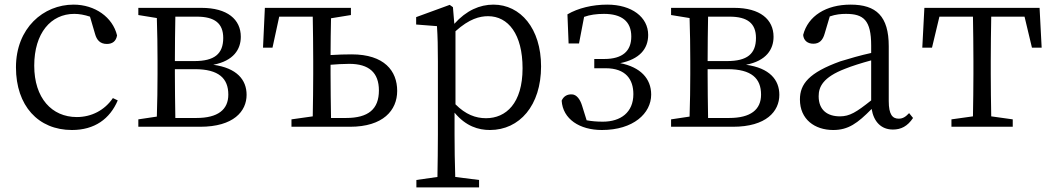

<svg xmlns="http://www.w3.org/2000/svg" viewBox="-20 -548 4553 830"><path d="M468 -124C432 -71 375 -42 312 -42C204 -42 128 -124 128 -264C128 -405 200 -488 301 -488C322 -488 345 -484 369 -476L391 -401C398 -376 412 -358 442 -358C466 -358 482 -370 486 -395C467 -474 390 -528 298 -528C168 -528 49 -427 49 -257C49 -91 145 14 291 14C389 14 455 -34 489 -114Z M738 -38C737 -94 736 -174 736 -228V-249H822C926 -249 967 -209 967 -139C967 -74 922 -38 829 -38ZM831 -476C908 -476 945 -447 945 -384C945 -315 907 -284 820 -284H736C736 -347 737 -423 738 -476ZM578 -514V-483L658 -470C660 -415 661 -339 661 -286V-228C661 -176 660 -99 658 -44L578 -32V0H845C990 0 1046 -67 1046 -138C1046 -203 1004 -254 902 -268C990 -285 1021 -335 1021 -389C1021 -464 963 -514 851 -514Z M1411 -38C1410 -94 1409 -174 1409 -228V-268C1434 -270 1462 -272 1490 -272C1575 -272 1618 -234 1618 -157C1618 -76 1572 -38 1476 -38ZM1497 -483V-514H1125L1117 -342H1158L1187 -476H1332C1333 -421 1334 -341 1334 -286V-228C1334 -176 1333 -100 1332 -45L1240 -32V0H1493C1636 0 1697 -71 1697 -155C1697 -241 1642 -313 1500 -313C1472 -313 1440 -312 1409 -310C1409 -360 1410 -422 1411 -469Z M1949 -413C2009 -467 2054 -478 2090 -478C2177 -478 2239 -400 2239 -253C2239 -101 2167 -37 2081 -37C2036 -37 1993 -53 1949 -97ZM1938 -517 1924 -527 1779 -474V-442L1869 -435C1872 -388 1873 -346 1873 -282V34C1873 93 1872 157 1871 217L1780 230V262H2051V230L1948 217C1946 156 1945 90 1945 32V-61C1994 -2 2048 14 2098 14C2226 14 2319 -92 2319 -261C2319 -425 2230 -528 2113 -528C2054 -528 1996 -503 1944 -445Z M2438 -360H2483L2505 -475C2530 -484 2558 -488 2591 -488C2666 -488 2709 -457 2709 -390C2709 -328 2672 -293 2592 -293H2549V-253H2598C2686 -253 2718 -204 2718 -141C2718 -62 2663 -22 2586 -22C2560 -22 2537 -24 2516 -28L2496 -92C2488 -118 2473 -139 2453 -140C2433 -141 2417 -133 2408 -113C2413 -33 2486 14 2582 14C2718 14 2795 -58 2795 -139C2795 -209 2748 -258 2661 -275C2744 -292 2782 -336 2782 -397C2782 -474 2711 -528 2605 -528C2541 -528 2479 -513 2433 -486Z M3041 -38C3040 -94 3039 -174 3039 -228V-249H3125C3229 -249 3270 -209 3270 -139C3270 -74 3225 -38 3132 -38ZM3134 -476C3211 -476 3248 -447 3248 -384C3248 -315 3210 -284 3123 -284H3039C3039 -347 3040 -423 3041 -476ZM2881 -514V-483L2961 -470C2963 -415 2964 -339 2964 -286V-228C2964 -176 2963 -99 2961 -44L2881 -32V0H3148C3293 0 3349 -67 3349 -138C3349 -203 3307 -254 3205 -268C3293 -285 3324 -335 3324 -389C3324 -464 3266 -514 3154 -514Z M3746 -114C3682 -63 3653 -45 3611 -45C3557 -45 3519 -72 3519 -132C3519 -172 3537 -214 3634 -251C3661 -262 3705 -276 3746 -287ZM3910 -59C3895 -43 3883 -35 3865 -35C3838 -35 3822 -53 3822 -111V-348C3822 -478 3768 -528 3657 -528C3551 -528 3473 -479 3452 -397C3454 -373 3471 -359 3496 -359C3522 -359 3537 -374 3545 -403L3567 -477C3593 -486 3616 -488 3637 -488C3713 -488 3746 -461 3746 -351V-319C3700 -309 3652 -295 3613 -283C3477 -234 3438 -185 3438 -118C3438 -32 3502 14 3582 14C3647 14 3687 -15 3748 -77C3757 -22 3789 12 3840 12C3875 12 3903 -2 3927 -38Z M4409 -476 4441 -342H4483L4474 -514H3976L3967 -342H4009L4041 -476H4186C4187 -421 4188 -341 4188 -286V-228C4188 -176 4187 -100 4186 -45L4093 -32V0H4358V-32L4265 -45C4264 -100 4263 -176 4263 -228V-286C4263 -341 4264 -421 4265 -476Z"/></svg>

Font: Source Han Serif AKR9
Style: Regular
Weight: 400
Designer: Ryoko NISHIZUKA 西塚涼子 (kana & ideographs); Frank Grießhammer (Latin, Greek & Cyrillic); Sandoll Communications 산돌커뮤니케이션, 
Foundry: Adobe Systems Incorporated
Version: Version 1.005;hotconv 1.0.107;makeotfexe 2.5.65593